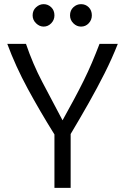

<svg xmlns="http://www.w3.org/2000/svg" viewBox="-20 -904 600 924"><path d="M242 0V-257Q172 -369 113.5 -477Q55 -585 15 -693H105Q138 -596 183.5 -509.5Q229 -423 281 -325Q311 -379 336 -425.5Q361 -472 382.5 -515.5Q404 -559 422.5 -602.5Q441 -646 459 -693H547Q519 -622 483.5 -551.5Q448 -481 407 -408.5Q366 -336 320 -259V0ZM370 -776Q349 -776 333 -792Q317 -808 317 -830Q317 -854 333 -869Q349 -884 370 -884Q392 -884 407 -869Q422 -854 422 -830Q422 -808 407 -792Q392 -776 370 -776ZM190 -776Q170 -776 153.5 -792Q137 -808 137 -830Q137 -854 153.5 -869Q170 -884 190 -884Q211 -884 226.5 -869Q242 -854 242 -830Q242 -808 226.5 -792Q211 -776 190 -776Z"/></svg>

Font: Ubuntu Sans Mono
Style: Regular
Weight: 400
Monospace: yes
Designer: Dalton Maag Ltd
Foundry: Dalton Maag Ltd
Version: Version 1.006